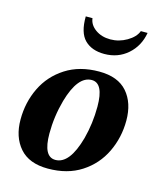

<svg xmlns="http://www.w3.org/2000/svg" viewBox="-101 -715 664 798"><g transform="rotate(15 231.0 -316.0)"><path d="M18 -158Q18 -232 48.5 -295Q79 -358 139 -396.5Q199 -435 283 -435Q364 -435 404 -389Q444 -343 444 -267Q444 -194 413.5 -130.5Q383 -67 323.5 -28.5Q264 10 180 10Q99 10 58.5 -36.5Q18 -83 18 -158ZM295 -152Q313 -220 313 -292Q313 -393 262 -393Q202 -393 169 -278Q149 -206 149 -133Q149 -33 201 -33Q262 -33 295 -152ZM169 -642H198Q201 -614 227.5 -595Q254 -576 292 -576Q329 -576 362.5 -595.5Q396 -615 406 -642H435Q425 -584 383.5 -547.5Q342 -511 283 -511Q229 -511 198.5 -541.5Q168 -572 169 -642Z"/></g></svg>

Font: Unna
Style: Bold Italic
Weight: 700
Italic angle: -8.05°
Designer: Jorge de Buen Unna
Foundry: Omnibus-Type
Version: Version 2.008